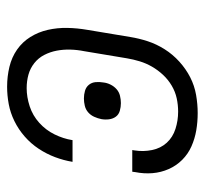

<svg xmlns="http://www.w3.org/2000/svg" viewBox="-38 -530 576 540"><g transform="rotate(-90 250.0 -260.0)"><path d="M202 8Q177 8 153.5 4Q130 0 108.5 -9.5Q87 -19 70.5 -35.5Q54 -52 44.5 -73.5Q35 -95 33 -119Q31 -143 36 -168L37 -176H98L97 -170Q93 -145 98 -120.5Q103 -96 118.5 -79Q134 -62 157.5 -54.5Q181 -47 206 -47Q225 -47 243.5 -51Q262 -55 279 -65Q296 -75 309.5 -89.5Q323 -104 332.5 -120.5Q342 -137 347.5 -155Q353 -173 356 -191L376 -311Q380 -331 380.5 -350.5Q381 -370 377.5 -388.5Q374 -407 365.5 -423.5Q357 -440 342.5 -451.5Q328 -463 310 -468Q292 -473 272 -473Q247 -473 221 -464.5Q195 -456 174.5 -437.5Q154 -419 142 -394.5Q130 -370 126 -345V-344H65V-345Q69 -369 78 -393Q87 -417 101.5 -439Q116 -461 136 -478.5Q156 -496 179.5 -507.5Q203 -519 227.5 -523.5Q252 -528 276 -528Q305 -528 332 -521.5Q359 -515 380.5 -500Q402 -485 416 -462.5Q430 -440 436 -413.5Q442 -387 441.5 -359Q441 -331 436 -302L416 -182Q412 -157 404 -132.5Q396 -108 381.5 -85Q367 -62 346.5 -43.5Q326 -25 302.5 -13Q279 -1 253 3.5Q227 8 202 8ZM230 -208Q219 -208 208.5 -211Q198 -214 192 -222Q186 -230 184.5 -241Q183 -252 185 -263Q187 -273 191.5 -283Q196 -293 204 -300Q212 -307 222.5 -309.5Q233 -312 243 -312Q254 -312 264.5 -309Q275 -306 281.5 -298Q288 -290 289 -279Q290 -268 288 -257Q287 -247 282 -237Q277 -227 269 -220Q261 -213 250.5 -210.5Q240 -208 230 -208Z"/></g></svg>

Font: Iosevka Light Oblique
Style: Regular
Weight: 300
Italic angle: -9°
Monospace: yes
Designer: Belleve Invis
Foundry: Belleve Invis
Version: Version 32.5.0; ttfautohint (v1.8.4)